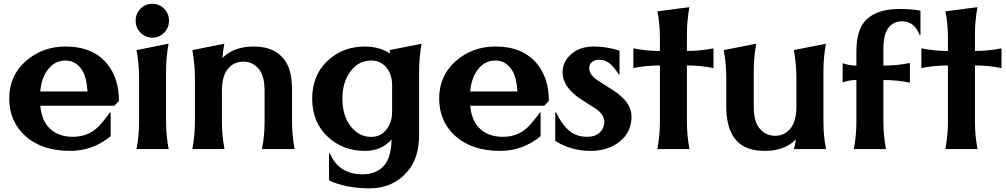

<svg xmlns="http://www.w3.org/2000/svg" viewBox="-20 -795 5366 1024"><path d="M353.5 9.8Q203.6 9.3 116.2 -68.8Q29.3 -147 29.3 -269Q29.3 -391.1 117.2 -468.8Q206.1 -546.9 329.1 -546.9Q479.5 -546.9 555.2 -449.7Q614.3 -374.5 614.3 -256.8L589.8 -231H194.8Q201.7 -159.7 235.8 -120.1Q282.7 -65.4 368.7 -65.4Q457.5 -65.4 514.2 -129.4Q545.9 -165 565.4 -194.8H570.3V-68.8Q475.6 9.8 353.5 9.8ZM194.8 -307.1H446.8Q441.9 -378.4 422.4 -413.1Q389.2 -472.2 329.1 -472.2Q268.1 -472.2 230 -416.5Q200.2 -372.6 194.8 -307.1Z M729.5 -748.5Q755.4 -774.9 792.5 -774.9Q829.6 -774.9 855.5 -748.5Q881.3 -722.2 881.3 -684.6Q881.3 -647 855.5 -620.6Q829.6 -594.2 792.5 -594.2Q755.4 -594.2 729.5 -620.6Q703.6 -647 703.6 -684.6Q703.6 -722.2 729.5 -748.5ZM708 0Q721.7 -71.8 721.7 -143.6V-383.3Q721.7 -452.6 708 -527.8L878.9 -562Q865.7 -487.8 865.7 -419.4V-143.6Q865.7 -73.2 879.4 0Z M1005.9 0Q1019.5 -71.8 1019.5 -143.6V-383.8Q1019.5 -449.7 1005.9 -527.8L1176.8 -562Q1168.5 -522.9 1166.5 -485.8Q1226.1 -546.9 1334 -546.9Q1456.1 -546.9 1507.8 -459.5Q1537.6 -409.7 1537.6 -311.5V-143.6Q1537.6 -73.2 1551.3 0H1377.4Q1391.1 -71.8 1391.1 -143.6V-309.6Q1391.1 -385.3 1364.3 -421.9Q1331.1 -466.3 1277.8 -466.3Q1224.1 -466.3 1191.9 -422.9Q1163.6 -384.3 1163.6 -309.6V-143.6Q1163.6 -73.2 1177.2 0Z M1926.3 9.8Q1808.1 9.8 1727.1 -66.4Q1645 -143.6 1645 -268.6Q1645 -393.6 1727.1 -470.7Q1808.1 -546.9 1926.3 -546.9Q2002 -546.9 2060.5 -509.8Q2059.1 -518.6 2057.6 -527.8L2228.5 -562Q2215.3 -487.8 2215.3 -419.4V-77.6Q2215.3 45.9 2155.3 117.2Q2077.6 209.5 1950.7 209.5Q1825.2 209.5 1734.9 167V23.4H1739.7Q1758.8 69.3 1793.5 97.2Q1840.3 134.8 1913.1 134.8Q1988.8 134.8 2030.3 85.9Q2066.4 43 2068.4 -51.3Q2015.1 9.8 1926.3 9.8ZM1959.5 -64.9Q2015.6 -64.9 2046.9 -112.3Q2071.3 -148.4 2071.3 -197.3V-339.8Q2071.3 -391.6 2046.9 -426.8Q2015.1 -472.2 1959.5 -472.2Q1894 -472.2 1850.6 -416Q1806.2 -358.9 1806.2 -268.6Q1806.2 -177.2 1850.6 -121.1Q1895 -64.9 1959.5 -64.9Z M2646.5 9.8Q2496.6 9.3 2409.2 -68.8Q2322.3 -147 2322.3 -269Q2322.3 -391.1 2410.2 -468.8Q2499 -546.9 2622.1 -546.9Q2772.5 -546.9 2848.1 -449.7Q2907.2 -374.5 2907.2 -256.8L2882.8 -231H2487.8Q2494.6 -159.7 2528.8 -120.1Q2575.7 -65.4 2661.6 -65.4Q2750.5 -65.4 2807.1 -129.4Q2838.9 -165 2858.4 -194.8H2863.3V-68.8Q2768.6 9.8 2646.5 9.8ZM2487.8 -307.1H2739.7Q2734.9 -378.4 2715.3 -413.1Q2682.1 -472.2 2622.1 -472.2Q2561 -472.2 2522.9 -416.5Q2493.2 -372.6 2487.8 -307.1Z M3128.9 9.8Q3027.8 9.8 2941.4 -43V-195.3H2946.3Q2971.2 -140.1 3007.3 -105.5Q3048.8 -65.4 3110.4 -65.4Q3158.7 -65.4 3183.1 -92.8Q3203.1 -115.2 3203.1 -146Q3203.1 -186 3151.9 -218.8L3083 -262.7Q2980.5 -328.1 2980.5 -409.7Q2980.5 -471.2 3035.6 -513.7Q3079.1 -546.9 3148.4 -546.9Q3217.8 -546.9 3284.2 -524.4V-398.4H3279.3Q3232.9 -476.6 3177.2 -476.6Q3153.3 -476.6 3139.2 -465.8Q3122.6 -453.1 3122.6 -432.1Q3122.6 -395.5 3168 -366.2L3249.5 -314Q3348.1 -251 3348.1 -173.3Q3348.1 -90.8 3285.2 -40Q3223.1 9.8 3128.9 9.8Z M3485.8 0Q3499.5 -72.8 3499.5 -143.6V-445.8H3494.6Q3427.2 -445.8 3357.9 -432.1V-537.1Q3426.8 -523.4 3494.6 -523.4H3499.5V-589.8Q3499.5 -674.3 3485.8 -734.4L3656.7 -756.8Q3643.6 -681.2 3643.6 -614.7V-523.4H3648.4Q3714.8 -523.4 3785.2 -537.1V-432.1Q3714.4 -445.8 3648.4 -445.8H3643.6V-143.6Q3643.6 -73.2 3657.2 0Z M4385.3 0H4213.9Q4221.7 -24.9 4224.6 -51.3Q4165 9.8 4057.1 9.8Q3932.1 9.8 3884.3 -78.6Q3853.5 -135.3 3853.5 -225.6V-383.3Q3853.5 -452.6 3839.8 -527.8L4013.2 -562Q4000 -487.8 4000 -419.4V-227.5Q4000 -151.4 4026.9 -115.2Q4060.1 -70.8 4113.3 -70.8Q4167 -70.8 4199.2 -114.3Q4227.5 -152.8 4227.5 -227.5V-383.3Q4227.5 -452.6 4213.9 -527.8L4384.8 -562Q4371.6 -487.3 4371.6 -419.4V-143.6Q4371.6 -73.2 4385.3 0Z M4533.7 0Q4547.4 -73.2 4547.4 -143.6V-368.2H4542.5Q4509.8 -368.2 4474.1 -355.5V-458Q4509.8 -445.3 4542.5 -445.3H4547.4V-519.5Q4547.4 -639.6 4600.6 -690.4Q4659.2 -747.1 4778.3 -747.1Q4843.3 -747.1 4889.2 -737.8V-608.4H4884.3Q4857.4 -681.2 4791 -681.2Q4750 -681.2 4724.1 -653.3Q4691.4 -618.7 4691.4 -534.7V-445.3H4696.3Q4762.7 -445.3 4833 -459V-354.5Q4762.2 -368.2 4696.3 -368.2H4691.4V-143.6Q4691.4 -73.7 4705.1 0Z M5022 0Q5035.6 -72.8 5035.6 -143.6V-445.8H5030.8Q4963.4 -445.8 4894 -432.1V-537.1Q4962.9 -523.4 5030.8 -523.4H5035.6V-589.8Q5035.6 -674.3 5022 -734.4L5192.9 -756.8Q5179.7 -681.2 5179.7 -614.7V-523.4H5184.6Q5251 -523.4 5321.3 -537.1V-432.1Q5250.5 -445.8 5184.6 -445.8H5179.7V-143.6Q5179.7 -73.2 5193.4 0Z"/></svg>

Font: Classica
Style: Bold
Weight: 700
Designer: Wojciech Kalinowski "wmk69" (wmk69@o2.pl)
Foundry: Wojciech Kalinowski "wmk69" (wmk69@o2.pl)
Version: Version 2.1.1; 2021-05-14